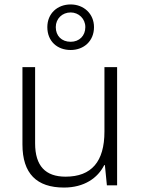

<svg xmlns="http://www.w3.org/2000/svg" viewBox="-20 -927 636 864"><path d="M298 -702C357 -702 403 -742 403 -805C403 -865 357 -907 298 -907C238 -907 193 -866 193 -805C193 -741 238 -702 298 -702ZM298 -739C257 -739 231 -766 231 -805C231 -843 260 -871 298 -871C334 -871 364 -843 364 -805C364 -766 337 -739 298 -739ZM507 -625H450V-335C450 -200 392 -132 275 -132C185 -132 138 -180 138 -282V-625H81V-277C81 -146 145 -83 268 -83C359 -83 420 -126 449 -184H452L461 -93H507Z"/></svg>

Font: Noto Sans Telugu UI Light
Style: Regular
Weight: 300
Designer: Jelle Bosma - Monotype Design Team
Foundry: Monotype Imaging Inc.
Version: Version 2.005